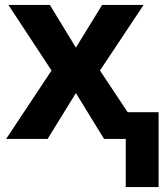

<svg xmlns="http://www.w3.org/2000/svg" viewBox="-20 -566 680 782"><path d="M492.2 195.8V0H403.8L289.1 -187L173.8 0H4.9L189.9 -278.8L14.2 -545.9H183.1L289.1 -372.1L396 -545.9H564.9L387.2 -278.8L500 -108.9H626V195.8Z"/></svg>

Font: Droid Sans Thai
Style: Bold
Weight: 700
Designer: Steve Matteson
Foundry: Ascender Corporation
Version: Version 1.00